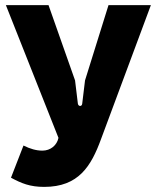

<svg xmlns="http://www.w3.org/2000/svg" viewBox="-20 -720 611 752"><path d="M153 12C288 12 337 -69 376 -176L571 -700H405L313 -405L302 -314C301 -302 287 -302 285 -314L274 -405L170 -700H3L209 -180C203 -151 178 -130 146 -130C122 -130 98 -137 72 -150L23 -24C64 -2 97 12 153 12Z"/></svg>

Font: Finlandica
Style: Bold
Weight: 700
Designer: Niklas Ekholm, Juho Hiilivirta, Jaakko Suomalainen
Foundry: Helsinki Type Studio
Version: Version 2.000;Glyphs 3.2 (3202)